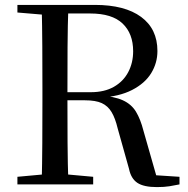

<svg xmlns="http://www.w3.org/2000/svg" viewBox="-20 -752 766 783"><path d="M51 0V-31L193 -44H217L360 -31V0ZM150 0Q152 -84 152.5 -169Q153 -254 153 -339V-392Q153 -478 152.5 -562.5Q152 -647 150 -732H259Q256 -648 255.5 -560.5Q255 -473 255 -370V-348Q255 -257 255.5 -171Q256 -85 259 0ZM620 11Q566 11 540 -6.5Q514 -24 506 -64L460 -228Q450 -270 435 -295Q420 -320 395 -331.5Q370 -343 326 -343H206V-376H350Q406 -376 444.5 -398Q483 -420 503 -458Q523 -496 523 -543Q523 -615 480 -656Q437 -697 348 -697H205V-732H367Q489 -732 555.5 -683Q622 -634 622 -544Q622 -495 596.5 -453.5Q571 -412 518.5 -385Q466 -358 384 -353V-363Q446 -359 481 -343Q516 -327 534.5 -296.5Q553 -266 565 -219L623 -16L574 -40L712 -31V0Q693 4 671.5 7.5Q650 11 620 11ZM51 -701V-732H205V-689H193Z"/></svg>

Font: Noto Serif JP ExtraLight Medium
Style: Regular
Weight: 500
Version: Version 2.003-H1;hotconv 1.1.1;makeotfexe 2.6.0